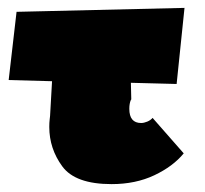

<svg xmlns="http://www.w3.org/2000/svg" viewBox="-20 -456 519 487"><path d="M367 -157 446 -67Q419 -34 371.5 -11.5Q324 11 263 11Q171 11 138 -34Q105 -79 105 -134Q105 -145 106 -153Q107 -161 107 -162L112 -250L2 -253L22 -426L448 -436L428 -243L312 -246L313 -203Q313 -205 311.5 -201.5Q310 -198 309 -192.5Q308 -187 308 -180Q308 -144 338 -144Q345 -144 353.5 -147.5Q362 -151 367 -157ZM313 -201V-203Z"/></svg>

Font: Ysabeau Black
Style: Regular
Weight: 900
Designer: Christian Thalmann (Catharsis Fonts)
Version: Version 0.003